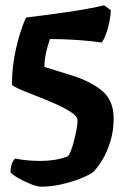

<svg xmlns="http://www.w3.org/2000/svg" viewBox="-20 -598 491 723"><path d="M135 105Q121 105 96.5 95.5Q72 86 49.5 73Q27 60 19 50Q22 22 27 12.5Q32 3 37 -1Q61 4 85.5 6Q110 8 132 8Q159 8 185 4Q211 0 235 -9Q240 -13 246.5 -29Q253 -45 258.5 -67Q264 -89 268 -110Q272 -131 272 -144Q272 -160 245.5 -177Q219 -194 180.5 -210.5Q142 -227 106 -241Q26 -271 25 -280Q25 -348 40.5 -416Q56 -484 78 -532Q162 -542 239.5 -553.5Q317 -565 372 -578L397 -560Q397 -540 392 -515.5Q387 -491 379 -469.5Q371 -448 363 -438Q323 -444 270 -447.5Q217 -451 168 -451Q159 -424 153.5 -400Q148 -376 147 -346L244 -316Q320 -293 364 -256.5Q408 -220 408 -152Q408 -106 395.5 -65Q383 -24 364.5 5.5Q346 35 331 50Q314 62 282.5 74.5Q251 87 212 96Q173 105 135 105Z"/></svg>

Font: Texturina 72pt ExtraBold
Style: Regular
Weight: 800
Designer: Guillermo Torres Carreño
Foundry: Omnibus-Type
Version: Version 1.002; ttfautohint (v1.8.3)